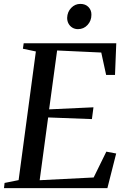

<svg xmlns="http://www.w3.org/2000/svg" viewBox="-30 -965 650 985"><path d="M-9.5 0 -6.5 -26.5 65.5 -41 154 -701 87.5 -715 91.5 -743H566.5L560 -580.5H514.5L489.5 -695.5L263 -706L222 -404L449.5 -414.5L441.5 -354L217 -362.5L173.5 -40.5L450.5 -54.5L515.5 -187L566 -177.5L521 0ZM370 -815.5Q354 -815.5 341.2 -823.2Q328.5 -831 321.5 -844Q314.5 -857 314.5 -873.5Q315.5 -904 335.2 -924.5Q355 -945 382 -945Q408.5 -945 424 -928.8Q439.5 -912.5 439 -889Q439 -858.5 419.2 -837Q399.5 -815.5 370 -815.5Z"/></svg>

Font: Merriweather 96pt
Style: Italic
Weight: 400
Italic angle: -7.8°
Version: Version 2.101